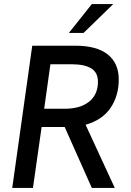

<svg xmlns="http://www.w3.org/2000/svg" viewBox="-20 -921 642 941"><path d="M138 -697H349Q454.5 -697 508.2 -654Q562 -611 562 -531.5Q562 -451.5 521.8 -392.2Q481.5 -333 399.5 -309.5L542.5 0H430L297 -298.5H267.5H184L141.5 0H40ZM460 -520.5Q460 -566 426.8 -586Q393.5 -606 333 -606H227L196.5 -388H297Q373 -388 416.5 -422.5Q460 -457 460 -520.5ZM430 -901H535L389.5 -759.5H317.5Z"/></svg>

Font: HK Grotesk Medium
Style: Italic
Weight: 500
Italic angle: -8°
Designer: Alfredo Marco Pradil
Foundry: Hanken Design Co.
Version: Version 3.004